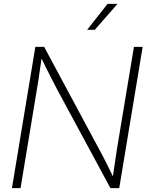

<svg xmlns="http://www.w3.org/2000/svg" viewBox="-20 -969 762 989"><path d="M41.5 0 162.1 -727.5H207.5L489.7 -202.1Q502 -180.2 514.9 -154.8Q527.8 -129.4 541.3 -102.3Q554.7 -75.2 567.9 -47.9L559.1 -43.5Q563 -69.8 567.1 -98.4Q571.3 -127 575.4 -154.5Q579.6 -182.1 583 -204.6L669.9 -727.5H714.8L594.2 0H548.8L274.9 -507.3Q262.7 -530.8 248.8 -557.6Q234.9 -584.5 219.7 -615Q204.6 -645.5 188 -679.7L196.8 -685.5Q191.4 -649.9 186.8 -617.9Q182.1 -585.9 178.2 -558.3Q174.3 -530.8 169.9 -507.8L85.9 0ZM428.7 -815.4 534.2 -949.2H585.4L468.3 -815.4Z"/></svg>

Font: Inter 28pt ExtraLight
Style: Italic
Weight: 250
Italic angle: -9.3988°
Designer: Rasmus Andersson
Foundry: rsms
Version: Version 4.001;git-66647c0bb